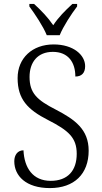

<svg xmlns="http://www.w3.org/2000/svg" viewBox="-20 -951 520 981"><path d="M219 -771H285C303 -816 345 -880 374 -918V-931H350C311 -895 279 -863 252 -822C224 -863 193 -895 154 -931H130V-918C158 -880 201 -816 219 -771ZM235 10C359 10 433 -62 433 -181C433 -290 363 -340 265 -391C169 -440 131 -475 131 -558C131 -633 172 -686 250 -686C329 -686 365 -632 365 -560C396 -560 415 -577 415 -613C415 -670 355 -724 254 -724C145 -724 70 -654 70 -552C70 -444 121 -391 225 -338C331 -284 372 -247 372 -165C372 -79 326 -27 239 -27C148 -27 104 -93 100 -183C70 -183 53 -159 53 -127C53 -53 112 10 235 10Z"/></svg>

Font: Noto Serif Bengali SemiCondensed Light
Style: Regular
Weight: 300
Width: 4
Designer: Juan Bruce, Universal Thirst, Indian Type Foundry and the Monotype Design Team.
Foundry: Monotype Imaging Inc.
Version: Version 2.003